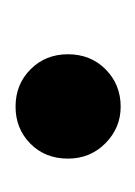

<svg xmlns="http://www.w3.org/2000/svg" viewBox="17 -478 178 253"><g transform="rotate(-90 106.5 -351.0)"><path d="M93 -281.5Q65 -281.5 44.8 -301.5Q24.5 -321.5 24.5 -351Q24.5 -381 44.2 -400.5Q64 -420 93 -420Q122.5 -420 142.2 -400.2Q162 -380.5 162 -351Q162 -321 142 -301.2Q122 -281.5 93 -281.5Z"/></g></svg>

Font: Acari Sans Neue
Style: Bold
Weight: 700
Designer: Alfredo Marco Pradil (font), Cristiano Sobral (main changes)
Foundry: Hanken Design Co. (font), Cristiano Sobral (main changes)
Version: Version 2.459;March 19, 2022;FontCreator 14.0.0.2808 64-bit;